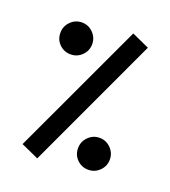

<svg xmlns="http://www.w3.org/2000/svg" viewBox="-124 -745 752 848"><g transform="rotate(20 252.0 -321.0)"><path d="M366.2 -649.4 430.7 -620.1 439.5 -616.2 147.5 10.3 138.7 6.3 74.2 -22.9 64.9 -26.9 357.4 -653.3ZM301.3 -94.2Q301.3 -125 323.2 -147.2Q345.2 -169.4 376 -169.4Q406.7 -169.4 428.7 -147.2Q450.7 -125 450.7 -94.2Q450.7 -63.5 428.7 -41.5Q406.7 -19.5 376 -19.5Q344.7 -19.5 323 -41Q301.3 -62.5 301.3 -94.2ZM53.7 -546.4Q53.7 -577.1 75.7 -599.4Q97.7 -621.6 128.4 -621.6Q159.2 -621.6 181.2 -599.4Q203.1 -577.1 203.1 -546.4Q203.1 -515.6 181.2 -493.7Q159.2 -471.7 128.4 -471.7Q97.2 -471.7 75.4 -493.2Q53.7 -514.6 53.7 -546.4Z"/></g></svg>

Font: Samim Medium FD
Style: Medium-FD
Weight: 500
Foundry: DejaVu fonts team - Redesigned by Saber Rastikerdar
Version: Version 4.0.5